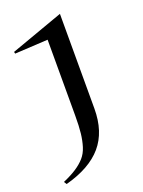

<svg xmlns="http://www.w3.org/2000/svg" viewBox="-133 -498 604 812"><g transform="rotate(-20 169.0 -92.0)"><path d="M4.9 -350.1 242.2 -435.1V-8.8Q242.2 95.2 188.2 158.2Q134.3 221.2 22.9 251L15.1 238.8Q52.2 222.7 75.9 207Q99.6 191.4 116 172.9Q132.3 154.3 140.6 127.7Q148.9 101.1 152.3 69.8Q155.8 38.6 155.8 -8.8V-350.1L6.8 -341.8Z"/></g></svg>

Font: Halibut Exp
Style: Regular
Weight: 400
Width: 7
Designer: Matteo Maggi
Foundry: Collletttivo
Version: Version 3.080 | FøM Fix